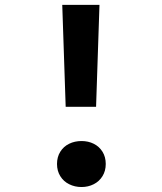

<svg xmlns="http://www.w3.org/2000/svg" viewBox="-20 -750 660 784"><path d="M248.2 -313.8 234.2 -730H386.2L372.3 -313.8ZM212.8 -80.4Q212.8 -109 226.1 -130.3Q239.3 -151.7 262.2 -162.9Q285 -174.1 312.9 -174.1Q340.5 -174.1 362.9 -162.9Q385.3 -151.7 398.6 -130.3Q411.8 -109 411.8 -80.4Q411.8 -52.2 398.6 -30.8Q385.3 -9.2 362.7 2.2Q340.1 13.7 312.9 13.7Q285.4 13.7 262.4 2.2Q239.3 -9.2 226.1 -30.8Q212.8 -52.2 212.8 -80.4Z"/></svg>

Font: Monaspace Neon Var ExtraLight
Style: Regular
Weight: 200
Designer: Riley Cran and the Lettermatic Team
Version: Version 1.200 (Monaspace Neon Var)